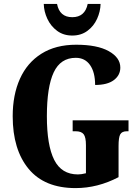

<svg xmlns="http://www.w3.org/2000/svg" viewBox="-20 -953 715 983"><path d="M45 -358Q45 -467 82 -549.5Q119 -632 192 -678Q265 -724 370 -724Q478 -724 537 -691Q596 -658 596 -607Q596 -568 563 -543Q530 -518 467 -518Q467 -583 441 -620Q415 -657 368 -657Q290 -657 255 -582.5Q220 -508 220 -358Q220 -209 257.5 -134.5Q295 -60 379 -60Q396 -60 420 -66V-210Q420 -250 408.5 -265.5Q397 -281 367 -281H352V-337H638V-281H630Q604 -281 595.5 -265Q587 -249 587 -206V-46Q480 10 367 10Q208 10 126.5 -88.5Q45 -187 45 -358ZM204 -933H272Q285 -865 350 -865Q415 -865 429 -933H495Q494 -894 477 -856.5Q460 -819 427.5 -795Q395 -771 350 -771Q305 -771 272.5 -795Q240 -819 222.5 -856.5Q205 -894 204 -933Z"/></svg>

Font: Noto Serif CondBlack
Style: Regular
Weight: 900
Width: 3
Designer: Monotype Design Team
Foundry: Monotype Imaging Inc.
Version: Version 1.001